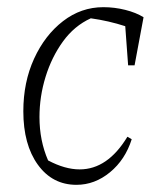

<svg xmlns="http://www.w3.org/2000/svg" viewBox="-20 -507 451 535"><path d="M193 8Q126 8 85.5 -48Q45 -104 45 -197Q45 -278 75 -343.5Q105 -409 155.5 -448Q206 -487 268 -487Q299 -487 329 -479.5Q359 -472 380 -459L355 -325H337L329 -434Q283 -449 233 -456Q187 -435 155.5 -391.5Q124 -348 107 -293Q90 -238 90 -181Q90 -115 114 -60Q161 -35 202 -35Q280 -35 335 -126L347 -119Q329 -62 286.5 -27Q244 8 193 8Z"/></svg>

Font: Piazzolla ExtraLight
Style: Italic
Weight: 200
Italic angle: -11.3°
Designer: Juan Pablo del Peral
Foundry: Huerta Tipografica
Version: Version 1.330